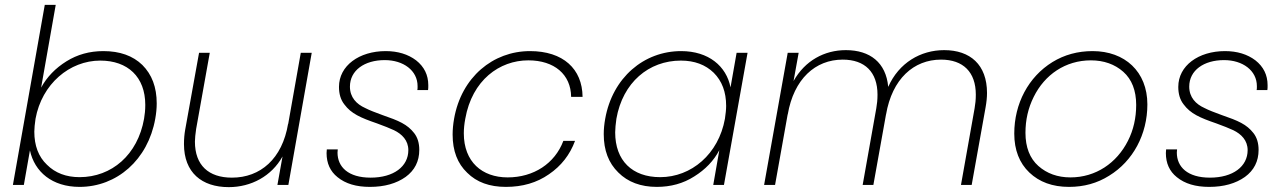

<svg xmlns="http://www.w3.org/2000/svg" viewBox="-20 -760 5282 789"><path d="M33 0H78L103 -142C122 -54 194 8 307 8C460 8 588 -103 618 -272C622 -294 624 -315 624 -335C624 -402 604 -454 565 -493C526 -531 472 -550 405 -550C348 -550 298 -536 253 -508C208 -480 173 -444 149 -400L209 -740H164ZM121 -219C121 -233 123 -251 126 -272C152 -415 266 -511 392 -511C505 -511 577 -444 577 -329C577 -308 575 -289 572 -272C546 -124 439 -32 307 -32C252 -32 207 -49 173 -83C138 -116 121 -162 121 -219Z M736 -168C736 -51 809 9 920 9C1012 9 1096 -36 1141 -117L1120 0H1165L1261 -543H1216L1164 -249V-252C1140 -107 1050 -30 933 -30C837 -30 781 -81 781 -178C781 -191 783 -209 786 -230L842 -543H798L741 -227C738 -210 736 -190 736 -168Z M1367 -32C1400 -5 1444 8 1500 8C1560 8 1609 -6 1647 -33C1684 -60 1703 -97 1703 -144C1703 -172 1696 -195 1682 -213C1654 -249 1619 -264 1552 -287C1522 -298 1498 -307 1481 -316C1445 -332 1418 -360 1418 -404C1418 -471 1478 -513 1561 -513C1638 -513 1696 -470 1696 -406C1696 -399 1696 -393 1695 -390H1739C1740 -395 1740 -401 1740 -410C1740 -452 1723 -486 1690 -512C1657 -537 1615 -550 1565 -550C1456 -550 1373 -490 1373 -403C1373 -374 1380 -350 1395 -331C1423 -293 1462 -276 1529 -253C1559 -242 1582 -233 1599 -225C1632 -209 1658 -183 1658 -143C1658 -76 1598 -30 1503 -30C1411 -30 1367 -74 1367 -133C1367 -137 1368 -142 1368 -146H1323C1323 -141 1322 -136 1322 -131C1322 -89 1337 -56 1367 -32Z M1840 -207C1840 -140 1860 -88 1900 -50C1939 -11 1992 8 2059 8C2127 8 2186 -9 2236 -44C2286 -78 2322 -124 2343 -181H2295C2260 -88 2173 -31 2066 -31C1961 -31 1886 -95 1886 -212C1886 -231 1888 -251 1892 -272C1920 -431 2033 -512 2151 -512C2258 -512 2326 -454 2327 -362H2374C2373 -477 2294 -550 2158 -550C2006 -550 1876 -443 1846 -272C1842 -249 1840 -228 1840 -207Z M2461 -209C2461 -142 2481 -90 2521 -51C2560 -12 2613 8 2679 8C2736 8 2788 -6 2833 -35C2878 -63 2913 -99 2936 -143L2911 0H2955L3052 -543H3007L2982 -401C2965 -488 2892 -550 2779 -550C2626 -550 2497 -441 2467 -272C2463 -250 2461 -229 2461 -209ZM2508 -216C2508 -231 2510 -250 2513 -272C2539 -421 2646 -511 2778 -511C2834 -511 2879 -494 2913 -461C2947 -427 2964 -382 2964 -325C2964 -310 2962 -292 2959 -272C2933 -127 2821 -32 2693 -32C2578 -32 2508 -100 2508 -216Z M3165 0 3217 -291V-289C3242 -436 3331 -515 3443 -515C3534 -515 3586 -464 3586 -371C3586 -350 3584 -332 3581 -315L3525 0H3569L3621 -290V-289C3646 -436 3735 -515 3847 -515C3938 -515 3990 -464 3990 -371C3990 -350 3988 -332 3985 -315L3929 0H3973L4030 -318C4034 -340 4036 -360 4036 -378C4036 -494 3967 -554 3860 -554C3763 -554 3674 -502 3630 -403C3621 -503 3555 -554 3456 -554C3368 -554 3288 -511 3241 -427L3262 -543H3217L3120 0Z M4210 -51C4251 -12 4305 8 4373 8C4434 8 4489 -7 4538 -38C4636 -98 4695 -208 4695 -331C4695 -466 4602 -550 4470 -550C4409 -550 4354 -535 4305 -505C4206 -444 4148 -334 4148 -211C4148 -144 4169 -90 4210 -51ZM4228 -362C4273 -453 4358 -512 4463 -512C4516 -512 4561 -496 4596 -465C4631 -434 4649 -388 4649 -329C4649 -276 4638 -226 4615 -181C4569 -90 4483 -31 4379 -31C4326 -31 4282 -47 4247 -78C4212 -109 4194 -155 4194 -214C4194 -267 4205 -316 4228 -362Z M4816 -32C4849 -5 4893 8 4949 8C5009 8 5058 -6 5096 -33C5133 -60 5152 -97 5152 -144C5152 -172 5145 -195 5131 -213C5103 -249 5068 -264 5001 -287C4971 -298 4947 -307 4930 -316C4894 -332 4867 -360 4867 -404C4867 -471 4927 -513 5010 -513C5087 -513 5145 -470 5145 -406C5145 -399 5145 -393 5144 -390H5188C5189 -395 5189 -401 5189 -410C5189 -452 5172 -486 5139 -512C5106 -537 5064 -550 5014 -550C4905 -550 4822 -490 4822 -403C4822 -374 4829 -350 4844 -331C4872 -293 4911 -276 4978 -253C5008 -242 5031 -233 5048 -225C5081 -209 5107 -183 5107 -143C5107 -76 5047 -30 4952 -30C4860 -30 4816 -74 4816 -133C4816 -137 4817 -142 4817 -146H4772C4772 -141 4771 -136 4771 -131C4771 -89 4786 -56 4816 -32Z"/></svg>

Font: Momo Neue ExtLt
Style: Italic
Weight: 200
Italic angle: -10°
Designer: Ninad Kale (Devanagari), Jonny Pinhorn (Latin)
Foundry: Indian Type Foundry
Version: 4.004